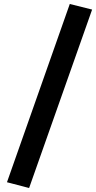

<svg xmlns="http://www.w3.org/2000/svg" viewBox="-20 -834 482 963"><path d="M330 -814 442 -786 126 109 15 80Z"/></svg>

Font: Fira Sans Extra Condensed SemiBold
Style: Italic
Weight: 600
Width: 3
Italic angle: -8°
Designer: Carrois Corporate & Edenspiekermann AG
Foundry: Carrois Corporate GbR & Edenspiekermann AG
Version: Version 4.203